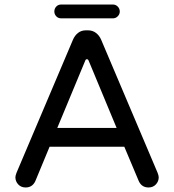

<svg xmlns="http://www.w3.org/2000/svg" viewBox="-20 -851 769 848"><path d="M250 -770Q237 -770 228.5 -779Q220 -788 220 -800Q220 -813 228.5 -822Q237 -831 250 -831H479Q491 -831 500 -822Q509 -813 509 -800Q509 -788 500 -779Q491 -770 479 -770ZM93 -23Q73 -23 60.5 -36.5Q48 -50 48 -68Q48 -75 53 -88L302 -675Q310 -694 324.5 -705.5Q339 -717 359 -717H369Q389 -717 404 -705.5Q419 -694 427 -675L676 -88Q681 -75 681 -68Q681 -50 668.5 -36.5Q656 -23 636 -23Q606 -23 593 -51L529 -203H199L136 -51Q123 -23 93 -23ZM233 -286H495L372 -582Q369 -590 363.5 -589.5Q358 -589 356 -582Z"/></svg>

Font: Huninn
Style: Regular
Weight: 400
Designer: justfont
Foundry: justfont
Version: Version 1.003